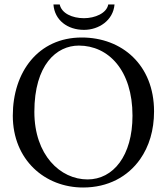

<svg xmlns="http://www.w3.org/2000/svg" viewBox="-20 -825 742 855"><path d="M666 -329C666 -536 523 -658 344 -658C150 -658 37 -504 37 -310C37 -113 180 10 350 10C461 10 549 -38 604 -116C644 -173 666 -245 666 -329ZM331 -622C463 -622 570 -512 570 -310C570 -131 484 -26 370 -26C248 -26 133 -135 133 -327C133 -537 232 -622 331 -622ZM490 -805H462C455 -766 403 -744 354 -744C301 -744 254 -766 246 -805H218C223 -735 281 -692 354 -692C420 -692 484 -734 490 -805Z"/></svg>

Font: Libertinus Math
Style: Regular
Weight: 400
Designer: Philipp H. Poll, Khaled Hosny
Foundry: Caleb Maclennan
Version: Version 7.050;RELEASE